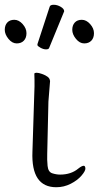

<svg xmlns="http://www.w3.org/2000/svg" viewBox="-52 -779 414 805"><path d="M184 6Q78 6 84 -143L91 -364Q94 -418 92 -470Q93 -474 101.5 -474Q110 -474 124 -469Q155 -458 157 -443V-442L158 -440L151 -353L146 -135Q145 -109 147.5 -83.5Q150 -58 167 -52.5Q184 -47 200 -47Q246 -47 276 -72Q291 -84 299 -84Q305 -84 306 -73.5Q307 -63 290 -43Q273 -23 244.5 -8.5Q216 6 184 6ZM48 -608.5Q37 -597 18 -597Q-1 -597 -16.5 -616Q-32 -635 -32 -654Q-32 -673 -21.5 -684.5Q-11 -696 8 -696Q27 -696 43 -678Q59 -660 59 -640Q59 -620 48 -608.5ZM154 -578Q152 -572 141 -572Q130 -572 117.5 -579Q105 -586 105 -590V-594L156 -750Q158 -759 173 -759Q188 -759 202.5 -750.5Q217 -742 217 -732Q217 -730 216 -729ZM331 -608.5Q320 -597 301 -597Q282 -597 266.5 -616Q251 -635 251 -654Q251 -673 261.5 -684.5Q272 -696 291 -696Q310 -696 326 -678Q342 -660 342 -640Q342 -620 331 -608.5Z"/></svg>

Font: LXGW WenKai TC Light
Style: Regular
Weight: 300
Designer: LXGW / Fontworks Inc.
Foundry: LXGW / Fontworks Inc.
Version: Version 1.330